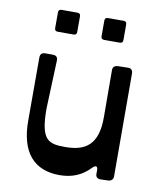

<svg xmlns="http://www.w3.org/2000/svg" viewBox="-86 -834 769 917"><g transform="rotate(10 298.0 -375.5)"><path d="M138 -659H215C225 -659 230 -664 230 -674V-750C230 -760 225 -765 215 -765H138C128 -765 123 -760 123 -750V-674C123 -664 128 -659 138 -659ZM363 -659H439C449 -659 454 -664 454 -674V-750C454 -760 449 -765 439 -765H363C353 -765 348 -760 348 -750V-674C348 -664 353 -659 363 -659ZM265 14C325 14 373 -6 412 -47C428 -64 439 -60 438 -38V-25C437 -9 445 0 461 0L498 -1C514 -2 523 -10 523 -26L522 -524C522 -540 513 -549 498 -548L450 -547C434 -546 425 -539 425 -523L426 -296C427 -161 366 -123 269 -123C188 -123 149 -133 149 -288L158 -522C159 -539 150 -547 134 -547H97C81 -547 73 -539 73 -522V-216C73 -65 139 14 265 14Z"/></g></svg>

Font: OpenDyslexic3
Style: Regular
Weight: 400
Designer: Abelardo Gonzalez
Version: Version 3.001;PS 003.001;hotconv 1.0.88;makeotf.lib2.5.64775